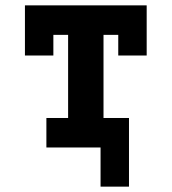

<svg xmlns="http://www.w3.org/2000/svg" viewBox="-20 -550 640 716"><path d="M355 146V0H153V-110H234V-420H179V-343H73V-530H527V-343H421V-420H366V-110H461V146Z"/></svg>

Font: Iosevka Curly Slab XBdEx
Style: Regular
Weight: 800
Width: 7
Monospace: yes
Designer: Belleve Invis
Foundry: Belleve Invis
Version: Version 11.0.0; ttfautohint (v1.8.3)